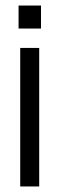

<svg xmlns="http://www.w3.org/2000/svg" viewBox="-20 -673 214 693"><path d="M47 -653H128V-570H47ZM53 -500H121.5V0H53Z"/></svg>

Font: Overused Grotesk Book
Style: Regular
Weight: 375
Version: Version 0.004